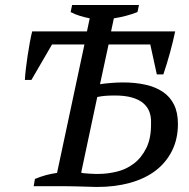

<svg xmlns="http://www.w3.org/2000/svg" viewBox="-20 -741 754 764"><path d="M412 -564 378 -406Q397 -409 423 -411Q449 -413 469 -413Q518 -413 558.5 -404Q599 -395 628 -375.5Q657 -356 672.5 -324.5Q688 -293 688 -248Q688 -188 664.5 -141Q641 -94 599 -62Q557 -30 497.5 -13.5Q438 3 366 3Q361 3 347 2.5Q333 2 314.5 1.5Q296 1 276.5 0.5Q257 0 242 0H114L119 -29Q162 -47 207 -53L316 -564H187L105 -423H79Q80 -443 83 -468.5Q86 -494 90 -520Q94 -546 98.5 -571Q103 -596 108 -616H326L337 -668Q317 -672 297.5 -678Q278 -684 261 -693L267 -721H533L527 -693Q484 -676 433 -668L422 -616H677Q669 -577 656.5 -531.5Q644 -486 630 -445H604L578 -564ZM437 -361Q413 -361 397 -359.5Q381 -358 367 -355L303 -54Q307 -52 316.5 -51.5Q326 -51 336.5 -50Q347 -49 357 -49Q367 -49 373 -49Q408 -49 445 -58Q482 -67 512.5 -90Q543 -113 562.5 -152.5Q582 -192 581 -252Q582 -276 574.5 -296Q567 -316 550 -330.5Q533 -345 505 -353Q477 -361 437 -361Z"/></svg>

Font: PTSerifItalic
Style: Italic
Weight: 400
Italic angle: -12°
Designer: A.Korolkova, O.Umpeleva, V.Yefimov
Foundry: ParaType Ltd
Version: Version 1.000W OFL